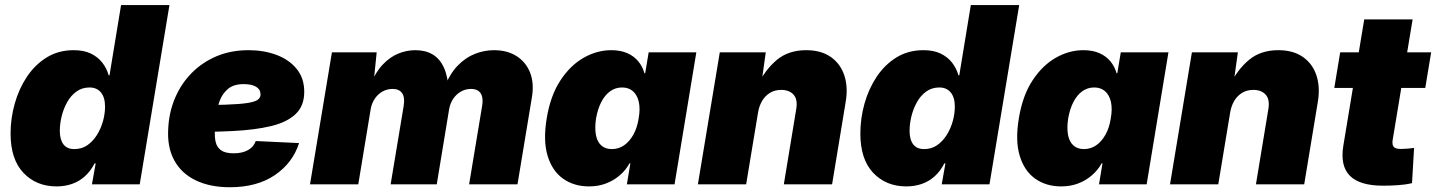

<svg xmlns="http://www.w3.org/2000/svg" viewBox="-20 -748 5827 779"><path d="M209.5 8.3Q127.4 8.3 75.2 -46.6Q22.9 -101.6 22.9 -206.1Q22.9 -267.6 39.8 -327.6Q56.6 -387.7 89.4 -436.8Q122.1 -485.8 169.7 -515.1Q217.3 -544.4 278.8 -544.4Q319.8 -544.4 348.4 -530.8Q377 -517.1 395 -493.9Q413.1 -470.7 420.9 -442.4H424.3L471.2 -727.5H667.5L546.9 0H353L368.2 -85H363.8Q347.7 -53.7 324.7 -33Q301.8 -12.2 272.7 -2Q243.7 8.3 209.5 8.3ZM281.7 -143.1Q311.5 -143.1 334.5 -158.9Q357.4 -174.8 373.5 -200.7Q389.6 -226.6 397.9 -256.6Q406.2 -286.6 406.2 -315.4Q406.2 -352.5 389.6 -372.8Q373 -393.1 343.3 -393.1Q313 -393.1 290.3 -376.7Q267.6 -360.4 252.7 -333.7Q237.8 -307.1 230.2 -276.4Q222.7 -245.6 222.7 -217.3Q222.7 -181.6 237.3 -162.4Q252 -143.1 281.7 -143.1Z M912.6 11.7Q832 11.7 773.9 -16.4Q715.8 -44.4 686.8 -97.9Q657.7 -151.4 662.6 -228Q666 -293.5 690.4 -350.8Q714.8 -408.2 757.6 -451.7Q800.3 -495.1 858.6 -519.8Q917 -544.4 988.8 -544.4Q1050.8 -544.4 1102.1 -525.1Q1153.3 -505.9 1183.8 -468.3Q1214.4 -430.7 1214.4 -375.5Q1214.4 -318.4 1179.4 -285.2Q1144.5 -252 1079.3 -236.3Q1014.2 -220.7 923.1 -216.3Q832 -211.9 719.2 -211.9L737.3 -321.3Q834 -321.3 893.3 -323.2Q952.6 -325.2 983.9 -330.1Q1015.1 -335 1026.1 -343.5Q1037.1 -352.1 1037.1 -364.7Q1037.1 -384.8 1019.3 -395.8Q1001.5 -406.7 968.3 -406.7Q927.7 -406.7 904.8 -387.2Q881.8 -367.7 871.1 -338.1Q860.4 -308.6 856.9 -277.3Q853.5 -246.1 852.1 -222.7Q850.1 -193.8 855 -172.1Q859.9 -150.4 877 -138.2Q894 -126 928.2 -126Q963.4 -126 986.6 -139.2Q1009.8 -152.3 1017.6 -175.8L1193.4 -167.5Q1168 -87.4 1095.5 -37.8Q1022.9 11.7 912.6 11.7Z M1237.8 0 1326.7 -535.6H1508.3L1494.1 -396L1481.9 -402.3Q1503.4 -455.1 1533 -486.1Q1562.5 -517.1 1596.4 -530.8Q1630.4 -544.4 1665 -544.4Q1706.5 -544.4 1735.8 -526.9Q1765.1 -509.3 1781.5 -472.7Q1797.9 -436 1800.3 -378.9L1782.7 -391.6Q1804.7 -448.7 1837.2 -481.9Q1869.6 -515.1 1907.7 -529.8Q1945.8 -544.4 1983.9 -544.4Q2038.6 -544.4 2076.4 -520Q2114.3 -495.6 2130.9 -452.9Q2147.5 -410.2 2138.2 -354L2079.6 0H1883.3L1936 -317.4Q1939.9 -340.8 1935.8 -356.4Q1931.6 -372.1 1920.4 -379.6Q1909.2 -387.2 1891.1 -387.2Q1869.1 -387.2 1850.1 -376.5Q1831.1 -365.7 1818.6 -346.9Q1806.2 -328.1 1802.2 -304.7L1752 0H1564.9L1617.7 -317.4Q1623.5 -352.5 1611.6 -369.9Q1599.6 -387.2 1573.2 -387.2Q1550.3 -387.2 1531.5 -376.5Q1512.7 -365.7 1500.2 -346.9Q1487.8 -328.1 1483.9 -304.7L1433.6 0Z M2370.1 8.3Q2308.6 8.3 2264.4 -23.2Q2220.2 -54.7 2201.7 -116.2Q2183.1 -177.7 2198.2 -268.1Q2213.4 -360.4 2253.7 -421.6Q2293.9 -482.9 2348.1 -513.7Q2402.3 -544.4 2460 -544.4Q2498 -544.4 2525.4 -532.2Q2552.7 -520 2570.1 -498.8Q2587.4 -477.5 2594.7 -450.7H2597.7L2611.8 -535.6H2805.2L2716.8 0H2523.4L2537.6 -85.4H2534.2Q2518.6 -57.1 2493.9 -36.1Q2469.2 -15.1 2438.2 -3.4Q2407.2 8.3 2370.1 8.3ZM2462.4 -143.1Q2489.7 -143.1 2512 -158.4Q2534.2 -173.8 2549.8 -201.7Q2565.4 -229.5 2571.3 -268.1Q2578.1 -306.6 2571.8 -334.7Q2565.4 -362.8 2548.1 -377.9Q2530.8 -393.1 2503.9 -393.1Q2477.1 -393.1 2455.8 -377.9Q2434.6 -362.8 2419.9 -334.7Q2405.3 -306.6 2398.4 -268.1Q2392.6 -229.5 2397.7 -201.2Q2402.8 -172.9 2419.4 -158Q2436 -143.1 2462.4 -143.1Z M3055.2 -289.1 3007.3 0H2811.5L2900.4 -535.6H3086.9L3067.4 -395.5L3053.7 -401.4Q3084.5 -465.3 3131.8 -504.9Q3179.2 -544.4 3251 -544.4Q3311.5 -544.4 3350.8 -516.8Q3390.1 -489.3 3405.8 -441.7Q3421.4 -394 3411.1 -334L3356 0H3160.2L3210.4 -304.7Q3217.3 -344.7 3199.7 -364Q3182.1 -383.3 3149.4 -383.3Q3123.5 -383.3 3104 -371.3Q3084.5 -359.4 3072 -338.4Q3059.6 -317.4 3055.2 -289.1Z M3657.2 8.3Q3575.2 8.3 3522.9 -46.6Q3470.7 -101.6 3470.7 -206.1Q3470.7 -267.6 3487.5 -327.6Q3504.4 -387.7 3537.1 -436.8Q3569.8 -485.8 3617.4 -515.1Q3665 -544.4 3726.6 -544.4Q3767.6 -544.4 3796.1 -530.8Q3824.7 -517.1 3842.8 -493.9Q3860.8 -470.7 3868.7 -442.4H3872.1L3918.9 -727.5H4115.2L3994.6 0H3800.8L3815.9 -85H3811.5Q3795.4 -53.7 3772.5 -33Q3749.5 -12.2 3720.5 -2Q3691.4 8.3 3657.2 8.3ZM3729.5 -143.1Q3759.3 -143.1 3782.2 -158.9Q3805.2 -174.8 3821.3 -200.7Q3837.4 -226.6 3845.7 -256.6Q3854 -286.6 3854 -315.4Q3854 -352.5 3837.4 -372.8Q3820.8 -393.1 3791 -393.1Q3760.7 -393.1 3738 -376.7Q3715.3 -360.4 3700.4 -333.7Q3685.5 -307.1 3678 -276.4Q3670.4 -245.6 3670.4 -217.3Q3670.4 -181.6 3685.1 -162.4Q3699.7 -143.1 3729.5 -143.1Z M4285.6 8.3Q4224.1 8.3 4179.9 -23.2Q4135.7 -54.7 4117.2 -116.2Q4098.6 -177.7 4113.8 -268.1Q4128.9 -360.4 4169.2 -421.6Q4209.5 -482.9 4263.7 -513.7Q4317.9 -544.4 4375.5 -544.4Q4413.6 -544.4 4440.9 -532.2Q4468.3 -520 4485.6 -498.8Q4502.9 -477.5 4510.3 -450.7H4513.2L4527.3 -535.6H4720.7L4632.3 0H4439L4453.1 -85.4H4449.7Q4434.1 -57.1 4409.4 -36.1Q4384.8 -15.1 4353.8 -3.4Q4322.8 8.3 4285.6 8.3ZM4377.9 -143.1Q4405.3 -143.1 4427.5 -158.4Q4449.7 -173.8 4465.3 -201.7Q4481 -229.5 4486.8 -268.1Q4493.7 -306.6 4487.3 -334.7Q4481 -362.8 4463.6 -377.9Q4446.3 -393.1 4419.4 -393.1Q4392.6 -393.1 4371.3 -377.9Q4350.1 -362.8 4335.4 -334.7Q4320.8 -306.6 4314 -268.1Q4308.1 -229.5 4313.2 -201.2Q4318.4 -172.9 4335 -158Q4351.6 -143.1 4377.9 -143.1Z M4970.7 -289.1 4922.9 0H4727.1L4815.9 -535.6H5002.4L4982.9 -395.5L4969.2 -401.4Q5000 -465.3 5047.4 -504.9Q5094.7 -544.4 5166.5 -544.4Q5227.1 -544.4 5266.4 -516.8Q5305.7 -489.3 5321.3 -441.7Q5336.9 -394 5326.7 -334L5271.5 0H5075.7L5126 -304.7Q5132.8 -344.7 5115.2 -364Q5097.7 -383.3 5064.9 -383.3Q5039.1 -383.3 5019.5 -371.3Q5000 -359.4 4987.5 -338.4Q4975.1 -317.4 4970.7 -289.1Z M5786.6 -535.6 5762.7 -391.1H5393.6L5417.5 -535.6ZM5515.1 -669.4H5711.4L5630.4 -179.7Q5627.4 -160.6 5634.8 -152.1Q5642.1 -143.6 5664.1 -143.6Q5674.3 -143.6 5692.4 -145Q5710.4 -146.5 5717.3 -147.9L5709 -4.9Q5681.2 1.5 5650.9 3.4Q5620.6 5.4 5591.8 5.4Q5496.6 5.4 5456.8 -34.9Q5417 -75.2 5430.2 -156.2Z"/></svg>

Font: Inter 20pt Black
Style: Italic
Weight: 900
Italic angle: -9.3988°
Version: Version 4.001;git-66647c0bb